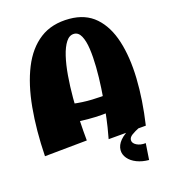

<svg xmlns="http://www.w3.org/2000/svg" viewBox="-136 -873 1034 1174"><g transform="rotate(-15 381.5 -286.0)"><path d="M455 7Q460 -17 467.5 -65Q475 -113 481.5 -175.5Q488 -238 492 -306Q496 -374 495 -439Q494 -504 486.5 -556Q479 -608 462 -639Q445 -670 417 -670Q387 -670 366.5 -638.5Q346 -607 333.5 -554Q321 -501 315.5 -433.5Q310 -366 310 -293Q310 -220 314 -149.5Q318 -79 324 -20L52 7Q41 -161 54.5 -302.5Q68 -444 110 -548Q152 -652 226.5 -709Q301 -766 413 -766Q515 -766 580.5 -708.5Q646 -651 679 -548Q712 -445 715.5 -308.5Q719 -172 696 -14ZM129 -162 169 -293Q231 -268 295 -259.5Q359 -251 420.5 -253Q482 -255 537 -261.5Q592 -268 637 -274L647 -193Q584 -163 498.5 -152Q413 -141 318 -145Q223 -149 129 -162ZM661 194Q618 194 583 180.5Q548 167 528 143Q508 119 508 91Q508 59 532.5 29.5Q557 0 612 -30L659 -16Q622 3 603.5 17Q585 31 585 48Q585 68 609.5 80.5Q634 93 668 89Z"/></g></svg>

Font: Marhey Light
Style: Regular
Weight: 300
Designer: Nur Syamsi & Bustanul Arifin
Foundry: Namelatype
Version: Version 1.000